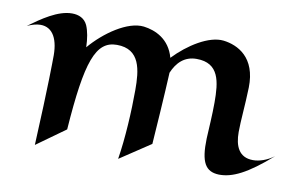

<svg xmlns="http://www.w3.org/2000/svg" viewBox="-62 -629 1202 771"><g transform="rotate(10 538.5 -243.0)"><path d="M601 -349C619 -392 649 -423 699 -423C792 -423 800 -347 800 -263C800 -213 796 -158 794 -115C791 -18 812 17 867 19C922 20 981 -9 1077 -93C1048 -72 1018 -62 992 -62C934 -62 916 -107 916 -163C916 -210 923 -273 925 -346C928 -470 851 -507 793 -514C733 -521 651 -469 594 -409C574 -483 515 -508 468 -514C401 -522 310 -458 254 -392C253 -427 248 -457 238 -480C226 -506 202 -516 175 -516C117 -516 55 -472 4 -435C24 -444 42 -449 58 -449C109 -449 134 -402 131 -323C131 -323 131 -220 119 30L236 -54C256 -335 288 -423 374 -423C470 -423 478 -338 478 -257C478 -172 472 -59 458 27L583 -56C597 -254 601 -346 601 -346Z"/></g></svg>

Font: Eagle Lake
Style: Regular
Weight: 400
Designer: Astigmatic (AOETI)
Foundry: Astigmatic (AOETI)
Version: Version 1.000